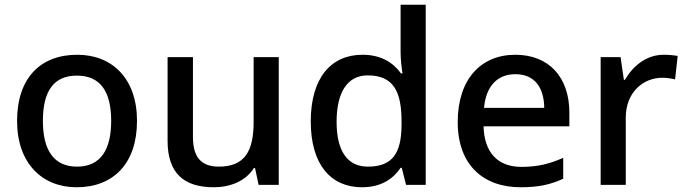

<svg xmlns="http://www.w3.org/2000/svg" viewBox="-20 -780 2896 810"><path d="M558 -270C558 -449 453 -549 306 -549C149 -549 52 -449 52 -270C52 -91 158 10 303 10C459 10 558 -91 558 -270ZM161 -270C161 -392 204 -461 304 -461C405 -461 449 -392 449 -270C449 -149 405 -77 305 -77C205 -77 161 -149 161 -270Z M1156 -539H1050V-266C1050 -144 1014 -77 903 -77C828 -77 794 -118 794 -202V-539H687V-186C687 -49 756 10 882 10C950 10 1016 -15 1051 -71H1056L1071 0H1156Z M1507 10C1589 10 1639 -26 1670 -72H1675L1693 0H1776V-760H1670V-558C1670 -531 1675 -488 1678 -470H1672C1640 -514 1590 -549 1509 -549C1378 -549 1291 -453 1291 -268C1291 -84 1377 10 1507 10ZM1532 -77C1444 -77 1400 -145 1400 -266C1400 -388 1444 -462 1531 -462C1641 -462 1674 -393 1674 -267V-251C1673 -134 1636 -77 1532 -77Z M2154 -549C2009 -549 1911 -446 1911 -265C1911 -84 2019 10 2176 10C2252 10 2302 -1 2356 -26V-114C2299 -89 2249 -76 2180 -76C2080 -76 2023 -136 2020 -247H2382V-305C2382 -455 2295 -549 2154 -549ZM2154 -467C2237 -467 2275 -409 2276 -325H2022C2030 -416 2078 -467 2154 -467Z M2780 -549C2706 -549 2650 -501 2616 -443H2612L2598 -539H2514V0H2620V-284C2620 -390 2693 -452 2774 -452C2791 -452 2813 -449 2828 -445L2839 -544C2823 -547 2799 -549 2780 -549Z"/></svg>

Font: Noto Sans Devanagari UI Medium
Style: Regular
Weight: 500
Designer: Jelle Bosma - Monotype Design Team
Foundry: Monotype Imaging Inc.
Version: Version 2.004